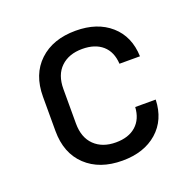

<svg xmlns="http://www.w3.org/2000/svg" viewBox="-105 -671 810 792"><g transform="rotate(-20 300.0 -275.0)"><path d="M304 10Q204 10 144.5 -46Q85 -102 85 -200V-350Q85 -448 144.5 -504Q204 -560 304 -560Q399 -560 457 -509Q515 -458 518 -370H428Q425 -423 392.5 -451.5Q360 -480 304 -480Q245 -480 210 -446.5Q175 -413 175 -351V-200Q175 -138 210 -104Q245 -70 304 -70Q360 -70 392.5 -99Q425 -128 428 -180H518Q515 -92 457 -41Q399 10 304 10Z"/></g></svg>

Font: Tiny
Style: Regular
Weight: 400
Designer: Philipp Nurullin, Konstantin Bulenkov
Foundry: JetBrains
Version: Version 2.251; ttfautohint (v1.8.4.7-5d5b)